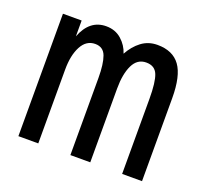

<svg xmlns="http://www.w3.org/2000/svg" viewBox="-96 -638 809 753"><g transform="rotate(20 308.0 -261.5)"><path d="M566 -346V0H483V-313Q483 -383 471 -413Q459 -443 423 -443Q386 -443 368 -406Q350 -369 350 -308V0H267V-322Q267 -380 255.5 -411.5Q244 -443 210 -443Q173 -443 153 -405.5Q133 -368 133 -308V0H50V-511H128V-445Q158 -523 227 -523Q265 -523 291 -500Q317 -477 327 -445Q346 -480 374.5 -501.5Q403 -523 441 -523Q505 -523 535.5 -481Q566 -439 566 -346Z"/></g></svg>

Font: Overpass Mono
Style: Regular
Weight: 400
Monospace: yes
Designer: Delve Withrington, Dave Bailey
Foundry: Delve Fonts
Version: Version 1.000;DELV;Overpass